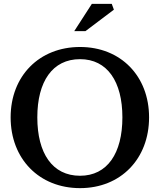

<svg xmlns="http://www.w3.org/2000/svg" viewBox="-20 -958 826 993"><path d="M394 -49C251 -49 173 -165 173 -351C173 -536 251 -652 394 -652C535 -652 613 -536 613 -351C613 -165 535 -49 394 -49ZM35 -351C35 -136 183 15 394 15C604 15 751 -136 751 -351C751 -565 604 -715 394 -715C183 -715 35 -565 35 -351ZM364 -797H422L569 -908L558 -938H455Z"/></svg>

Font: LT Superior Serif Semibold
Style: Regular
Weight: 600
Designer: Daniel Lyons
Foundry: LyonsType
Version: Version 2.120;FEAKit 1.0